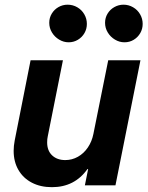

<svg xmlns="http://www.w3.org/2000/svg" viewBox="-20 -775 617 803"><path d="M462.9 0H335L348.6 -67.9H345.7Q292 7.8 197.3 7.8Q149.4 7.8 113.3 -11Q77.1 -29.8 57.1 -64.2Q37.1 -98.6 37.1 -144Q37.1 -165 41.5 -187.5L107.9 -522.9H243.2L179.7 -204.6Q177.2 -193.8 177.2 -179.7Q177.2 -144.5 198.2 -125Q219.2 -105.5 252.9 -105.5Q281.2 -105.5 305.9 -119.4Q330.6 -133.3 347.4 -158.2Q364.3 -183.1 370.6 -214.8L432.6 -522.9H567.4ZM419.4 -679.7Q419.4 -700.7 429.9 -718Q440.4 -735.4 458.3 -745.4Q476.1 -755.4 496.6 -755.4Q518.1 -755.4 536.6 -744.6Q555.2 -733.9 565.9 -715.3Q576.7 -696.8 576.7 -674.8Q576.7 -654.3 566.7 -636.7Q556.6 -619.1 539.3 -608.6Q522 -598.1 500.5 -598.1Q479.5 -598.1 460.7 -609.4Q441.9 -620.6 430.7 -639.2Q419.4 -657.7 419.4 -679.7ZM186 -679.7Q186 -700.7 196.5 -718Q207 -735.4 224.6 -745.4Q242.2 -755.4 262.7 -755.4Q284.7 -755.4 303.2 -744.6Q321.8 -733.9 332.5 -715.3Q343.3 -696.8 343.3 -674.8Q343.3 -654.3 333.3 -636.7Q323.2 -619.1 305.7 -608.6Q288.1 -598.1 267.1 -598.1Q246.1 -598.1 227.3 -609.4Q208.5 -620.6 197.3 -639.2Q186 -657.7 186 -679.7Z"/></svg>

Font: Reddit Sans Chocolate
Style: Bold Italic
Weight: 700
Italic angle: -11.25°
Designer: Stephen Hutchings
Version: Version 1.013